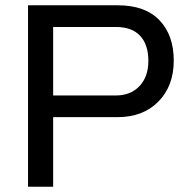

<svg xmlns="http://www.w3.org/2000/svg" viewBox="-20 -706 705 726"><path d="M86 0V-686H425Q529 -686 583 -629.5Q637 -573 637 -477Q637 -381 579 -322Q521 -263 424 -263H181V0ZM181 -345H418Q474 -345 507.5 -380.5Q541 -416 541 -476Q541 -537 510 -570.5Q479 -604 418 -604H181Z"/></svg>

Font: Archivo
Style: Regular
Weight: 400
Designer: Hector Gatti
Foundry: Omnibus-Type
Version: Version 2.001